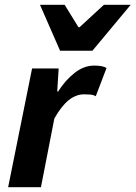

<svg xmlns="http://www.w3.org/2000/svg" viewBox="-20 -782 566 802"><path d="M14 0 114 -496H225L219 -400H223Q252 -446 291 -477Q330 -508 373 -508Q392 -508 404.5 -505.5Q417 -503 425 -498L380 -380Q370 -386 356.5 -387Q343 -388 331 -388Q298 -388 267.5 -364Q237 -340 207 -287L151 0ZM231 -570 147 -762H250L308 -668H312L414 -762H526L366 -570Z"/></svg>

Font: Source Sans 3
Style: Bold Italic
Weight: 700
Italic angle: -11°
Designer: Paul D. Hunt
Foundry: Adobe
Version: Version 3.052;hotconv 1.1.0;makeotfexe 2.6.0